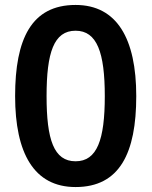

<svg xmlns="http://www.w3.org/2000/svg" viewBox="-20 -745 612 775"><path d="M530 -357C530 -589 452 -725 285 -725C107 -725 41 -588 41 -357C41 -127 117 10 285 10C463 10 530 -127 530 -357ZM168 -357C168 -532 197 -621 285 -621C372 -621 403 -532 403 -357C403 -181 372 -94 285 -94C197 -94 168 -182 168 -357Z"/></svg>

Font: Noto Sans Arabic SemBd
Style: Regular
Weight: 600
Designer: Monotype Design Team, Nadine Chahine, Nizar Qandah and Khaled Hosny
Foundry: Monotype Imaging Inc.
Version: Version 2.012